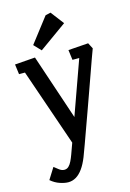

<svg xmlns="http://www.w3.org/2000/svg" viewBox="-145 -786 764 1129"><g transform="rotate(-15 237.5 -221.5)"><path d="M125.7 273.5Q103.9 273.5 74.8 263.8Q45.7 254.1 20.4 232.3L63.5 163.5Q71.6 169.6 88.4 183.1Q105.2 196.7 122 196.7Q137.3 196.7 148.2 186.4Q159 176.1 167.5 158.6Q176 141.1 183.5 120.5L207.4 54.3L45.5 -415.6H9.4L1.4 -476.6L125.2 -485.8L258.6 -88L375.9 -415.6H334.7L326.7 -477.1L448.9 -485.8L467.4 -450.2Q458.7 -427.9 445.7 -391.3Q432.8 -354.6 416.2 -308.4Q399.6 -262.1 381.5 -211Q363.4 -159.8 344.5 -107.6Q325.6 -55.5 308 -6.5Q290.5 42.5 275.5 83.7Q260.6 124.8 249.3 154.1Q233.1 194.7 213.9 221.2Q194.7 247.8 172.7 260.6Q150.7 273.5 125.7 273.5ZM174.8 -516.2 134 -559.1 250 -709.7 281.8 -717 343 -636.7Z"/></g></svg>

Font: Kreon Light
Style: Regular
Weight: 300
Designer: Julia Petretta
Foundry: Julia Petretta and Eli Heuer
Version: Version 2.002